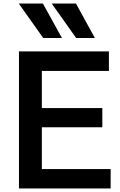

<svg xmlns="http://www.w3.org/2000/svg" viewBox="-20 -1062 674 1082"><path d="M85.9 -1042H221.7L329.1 -847.7H223.6ZM271.5 -1042H408.2L514.6 -847.7H409.2ZM86.9 0V-772.5H593.8V-662.1H215.8V-453.1H556.6V-344.7H215.8V-109.4H603.5V0Z"/></svg>

Font: Gothic A1
Style: Bold
Weight: 700
Version: Version 2.50